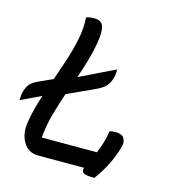

<svg xmlns="http://www.w3.org/2000/svg" viewBox="-122 -798 832 923"><g transform="rotate(15 294.0 -336.5)"><path d="M144 0Q93 0 68.5 -42.5Q44 -85 54 -145Q60 -181 69 -215Q78 -249 89 -282L-12 -234Q-12 -245 -11 -256Q-10 -267 -7 -278Q1 -304 13 -317.5Q25 -331 54 -344L121 -375Q139 -427 156.5 -480Q174 -533 186 -590Q192 -619 194 -647.5Q196 -676 194 -701Q205 -705 214.5 -706Q224 -707 234 -707Q272 -707 280 -677.5Q288 -648 277 -589Q269 -544 256 -500.5Q243 -457 228 -413L403 -498Q404 -483 401 -464Q394 -433 377.5 -413.5Q361 -394 316 -375L194 -319Q174 -261 158 -203Q142 -145 138 -88H412Q422 -111 431 -139.5Q440 -168 445 -202Q459 -205 476 -205Q506 -205 516.5 -188Q527 -171 522 -149Q509 -100 486 -53.5Q463 -7 432 34Q390 34 378.5 26.5Q367 19 371 3Q371 1 372 0Z"/></g></svg>

Font: Recursive Mn Csl St
Style: Italic
Weight: 400
Italic angle: -15°
Monospace: yes
Version: Version 1.079;hotconv 1.0.112;makeotfexe 2.5.65598; ttfautoh